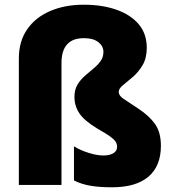

<svg xmlns="http://www.w3.org/2000/svg" viewBox="-20 -785 730 815"><path d="M603 -582Q603 -538 585 -508Q567 -478 543.5 -458Q520 -438 502 -423.5Q484 -409 484 -395Q484 -379 504.5 -365.5Q525 -352 567 -324Q614 -293 638.5 -258Q663 -223 663 -166Q663 -80 610 -35Q557 10 456 10Q402 10 364 3.5Q326 -3 294 -19V-164Q319 -148 355 -136.5Q391 -125 419 -125Q445 -125 461 -134.5Q477 -144 477 -161Q477 -173 471.5 -182.5Q466 -192 448.5 -205Q431 -218 395 -238Q337 -273 316.5 -304.5Q296 -336 296 -373Q296 -404 308.5 -425Q321 -446 339.5 -462.5Q358 -479 376 -493.5Q394 -508 406.5 -525Q419 -542 419 -565Q419 -589 397.5 -606Q376 -623 336 -623Q241 -623 241 -517V0H60V-537Q60 -609 95 -660Q130 -711 192.5 -738Q255 -765 336 -765Q413 -765 473.5 -744Q534 -723 568.5 -682.5Q603 -642 603 -582Z"/></svg>

Font: Noto Sans Sinhala UI SemiCondensed Black
Style: Regular
Weight: 900
Width: 4
Designer: Jelle Bosma - Monotype Design Team
Foundry: Monotype Imaging Inc.
Version: Version 2.006; ttfautohint (v1.8.4.7-5d5b)